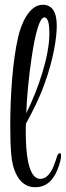

<svg xmlns="http://www.w3.org/2000/svg" viewBox="-20 -781 276 805"><path d="M127 4C183 4 211 -37 227 -86C232 -101 236 -116 236 -126V-128C236 -136 234 -139 231 -139C227 -139 222 -134 220 -128C215 -112 210 -97 205 -85C196 -62 178 -31 149 -31C98 -31 88 -139 88 -230C88 -241 88 -252 89 -263C115 -310 145 -369 165 -425C205 -533 218 -625 218 -672C218 -731 199 -761 159 -761C100 -761 67 -675 56 -625C33 -526 23 -380 23 -257C23 -212 24 -171 27 -135C31 -78 55 4 127 4ZM90 -306C91 -323 92 -336 92 -344C94 -399 123 -708 166 -708C182 -708 187 -680 187 -641C187 -546 142 -411 90 -306Z"/></svg>

Font: Style Script
Style: Regular
Weight: 400
Designer: Robert E. Leuschke
Foundry: Robert E. Leuschke
Version: Version 1.010